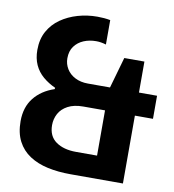

<svg xmlns="http://www.w3.org/2000/svg" viewBox="-79 -766 758 836"><g transform="rotate(10 300.0 -348.0)"><path d="M288 0Q233 0 187 -10Q141 -20 106.5 -42.5Q72 -65 53 -101.5Q34 -138 34 -190Q34 -252 66.5 -293Q99 -334 156 -353L157 -359Q126 -373 102 -393.5Q78 -414 65 -442.5Q52 -471 52 -508Q52 -556 71.5 -591Q91 -626 124 -649Q157 -672 198.5 -684Q240 -696 285 -696Q315 -696 342 -691V-583Q319 -590 298 -590Q268 -590 243 -579.5Q218 -569 202.5 -548Q187 -527 187 -495Q187 -470 200 -448.5Q213 -427 237.5 -414.5Q262 -402 294 -402H392L431 -539H520V-402H600V-300H520V0ZM295 -100H388V-300H292Q251 -300 224 -285.5Q197 -271 184.5 -247.5Q172 -224 172 -197Q172 -148 206 -124Q240 -100 295 -100Z"/></g></svg>

Font: Chivo Mono SemiBold
Style: Regular
Weight: 600
Monospace: yes
Designer: Hector Gatti
Foundry: Omnibus-Type
Version: Version 1.008